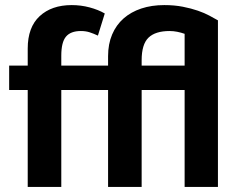

<svg xmlns="http://www.w3.org/2000/svg" viewBox="-20 -735 940 755"><path d="M706 0V-381H537V0H405V-381H221V0H89V-381H16V-477H89V-544Q89 -628 136 -671.5Q183 -715 262 -715Q298 -715 332 -706Q366 -697 392 -682L365 -595Q348 -603 332.5 -608Q317 -613 298 -613Q258 -613 239.5 -591Q221 -569 221 -516V-477H405V-514Q405 -562 421 -599.5Q437 -637 466 -662.5Q495 -688 535.5 -701.5Q576 -715 626 -715Q666 -715 699 -708.5Q732 -702 758 -693Q784 -684 803.5 -673.5Q823 -663 837 -655V0ZM647 -613Q591 -613 564 -587Q537 -561 537 -498V-477H706V-602Q692 -607 677 -610Q662 -613 647 -613Z"/></svg>

Font: Mukta Malar
Style: Bold
Weight: 700
Designer: Aadarsh Rajan, Girish Dalvi, Yashodeep Gholap
Foundry: Ek Type
Version: Version 2.538;PS 1.000;hotconv 16.6.51;makeotf.lib2.5.65220;